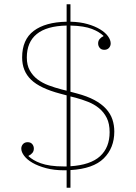

<svg xmlns="http://www.w3.org/2000/svg" viewBox="-20 -800 637 902"><path d="M293 0H281Q234 0 196.5 -10Q159 -20 133 -35Q107 -50 93.5 -68Q80 -86 80 -102Q80 -114 88 -123Q96 -132 110 -132Q124 -132 131.5 -123Q139 -114 139 -102Q139 -90 132 -81.5Q125 -73 114 -68V-66Q124 -57 138 -48.5Q152 -40 171.5 -33Q191 -26 218 -22Q245 -18 281 -18H293V-352L263 -360Q168 -385 126 -425.5Q84 -466 84 -530Q84 -614 138.5 -655Q193 -696 293 -698V-780H311V-698Q356 -697 391 -687Q426 -677 450.5 -662Q475 -647 487.5 -629.5Q500 -612 500 -596Q500 -584 492 -575Q484 -566 470 -566Q456 -566 448.5 -575Q441 -584 441 -596Q441 -608 448 -616.5Q455 -625 466 -630V-632Q456 -641 443 -649Q430 -657 412 -664Q394 -671 369.5 -675Q345 -679 311 -680V-369L341 -361Q390 -348 423.5 -330Q457 -312 478 -289Q499 -266 508 -239Q517 -212 517 -182Q517 -105 467.5 -56Q418 -7 311 -1V82H293ZM293 -374V-680Q199 -678 152.5 -640Q106 -602 106 -530Q106 -494 120 -469Q134 -444 156.5 -427Q179 -410 208.5 -399Q238 -388 269 -380ZM311 -19Q405 -25 450 -66Q495 -107 495 -179Q495 -219 481.5 -246Q468 -273 445.5 -291.5Q423 -310 394 -321.5Q365 -333 335 -341L311 -347Z"/></svg>

Font: IBM Plex Serif Thin
Style: Regular
Weight: 100
Designer: Mike Abbink, Paul van der Laan, Pieter van Rosmalen
Foundry: Bold Monday
Version: Version 3.001